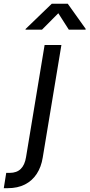

<svg xmlns="http://www.w3.org/2000/svg" viewBox="-113 -775 466 999"><path d="M119.1 -541H206.5L109.4 44.4Q101.6 93.8 78.1 129.6Q54.7 165.5 16.8 184.8Q-21 204.1 -72.8 204.1H-93.3L-80.6 124.5H-62.5Q-25.9 124.5 -4.9 103.8Q16.1 83 22.5 42.5ZM105.5 -620.6H19.5L20.5 -624.5L156.2 -755.4H239.7L333 -624.5L332 -620.6H245.1L190.4 -706.1Z"/></svg>

Font: Inter 17pt
Style: Italic
Weight: 400
Italic angle: -9.3988°
Version: Version 4.001;git-66647c0bb